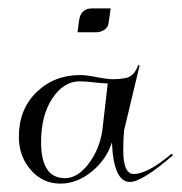

<svg xmlns="http://www.w3.org/2000/svg" viewBox="-20 -434 433 458"><path d="M165 -357 168 -381Q170 -399 178 -406.5Q186 -414 200 -414H244L239 -379Q238 -369 229 -363Q220 -357 209 -357ZM224 -122 237 -235Q228 -235 209 -237Q184 -240 170 -240Q132 -240 105 -199.5Q78 -159 78 -95Q78 -9 135 -9Q165 -9 191 -43Q217 -77 224 -122ZM276 -123Q274 -104 274 -75Q274 -19 299 -19Q332 -19 389 -67L393 -64Q319 0 290 0Q251 0 247 -94Q233 -52 198 -24Q163 4 124 4Q82 4 53.5 -28.5Q25 -61 25 -108Q25 -173 67 -214Q109 -255 172 -255Q186 -255 216 -249Q239 -245 247 -245Q280 -245 291.5 -252.5Q303 -260 310 -279L313 -278Z"/></svg>

Font: Kleymissky
Style: Regular
Weight: 500
Italic angle: -8°
Designer: gluk
Foundry: gluk
Version: Version 0.283